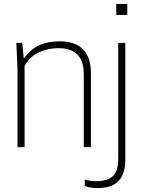

<svg xmlns="http://www.w3.org/2000/svg" viewBox="-20 -748 735 976"><path d="M478 208Q433 208 411 197V164Q433 173 470 173Q524 173 552.5 148.5Q581 124 581 58V-530H617V65Q617 208 478 208ZM627 -672H571V-728H627ZM442 0H406V-370Q406 -439 373 -471Q340 -503 279 -503Q243 -503 214.5 -495Q186 -487 164.5 -474.5Q143 -462 128.5 -446Q114 -430 105 -414V0H69V-400L63 -530H93L101 -450Q159 -538 283 -538Q364 -538 403 -496Q442 -454 442 -380Z"/></svg>

Font: Tanohe Sans ExtraLight
Style: Regular
Weight: 250
Designer: Village Type and Design LLC & Cristiano Sobral
Foundry: Cooper Hewitt Smithsonian Design Museum
Version: Version 1.00;September 29, 2021;FontCreator 13.0.0.2655 64-b